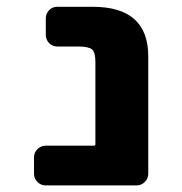

<svg xmlns="http://www.w3.org/2000/svg" viewBox="-20 -569 540 571"><path d="M116.2 -17.6Q101.6 -17.6 91.3 -27.8Q81.1 -38.1 81.1 -52.7V-100.6Q81.1 -115.2 91.3 -125.5Q101.6 -135.7 116.2 -135.7H258.8Q263.7 -135.7 263.7 -139.6V-384.8Q263.7 -413.1 253.9 -421.9Q243.2 -430.7 212.9 -430.7H150.4Q135.7 -430.7 126 -440.9Q116.2 -451.2 116.2 -465.8V-513.7Q116.2 -528.3 126 -538.6Q135.7 -548.8 150.4 -548.8H255.9Q420.9 -548.8 420.9 -401.4V-52.7Q420.9 -38.1 410.6 -27.8Q400.4 -17.6 385.7 -17.6Z"/></svg>

Font: Rounded-L Mgen+ 1m bold
Style: Bold
Weight: 700
Designer: [Source Han Sans]
Ryoko NISHIZUKA  (kana & ideographs); Paul D. Hunt (Latin, Greek & Cyrillic); Wenlong ZHANG  (bopomofo
Version: Version 1.059.20150602